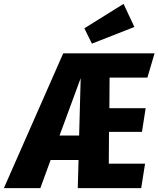

<svg xmlns="http://www.w3.org/2000/svg" viewBox="-73 -970 817 990"><path d="M687 -570H492L491 -412H678L659 -290H489L488 -126H675L655 0H328L332 -145H188L135 0H-53L253 -695H724ZM335 -271 343 -567 234 -271ZM564 -950 620 -831 401 -745 362 -824Z"/></svg>

Font: Fira Sans Extra Condensed ExtraBold
Style: Italic
Weight: 800
Width: 3
Italic angle: -8°
Designer: Carrois Corporate & Edenspiekermann AG
Foundry: Carrois Corporate GbR & Edenspiekermann AG
Version: Version 4.203